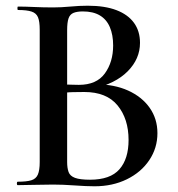

<svg xmlns="http://www.w3.org/2000/svg" viewBox="-20 -648 622 672"><path d="M304 -337 315 -353Q380 -353 428.5 -331Q477 -309 504 -270.5Q531 -232 531 -182Q531 -130 502.5 -87.5Q474 -45 424 -20.5Q374 4 311 4Q282 4 241 1Q200 -2 166 -2Q131 -2 99 -1Q67 0 42 0Q39 0 39 -6Q39 -12 42 -12Q73 -12 89.5 -17Q106 -22 112.5 -37Q119 -52 119 -81V-544Q119 -573 113 -587.5Q107 -602 90.5 -607.5Q74 -613 43 -613Q41 -613 41 -619Q41 -625 43 -625Q68 -625 99.5 -623.5Q131 -622 166 -622Q194 -622 226 -625Q258 -628 287 -628Q347 -628 387.5 -612.5Q428 -597 449 -568Q470 -539 470 -498Q470 -442 427 -398.5Q384 -355 304 -337ZM270 -608Q250 -608 237.5 -603Q225 -598 220 -584Q215 -570 215 -542V-346L179 -353Q212 -352 233 -351.5Q254 -351 256 -351Q318 -351 347 -391Q376 -431 376 -489Q376 -526 364.5 -553Q353 -580 329.5 -594Q306 -608 270 -608ZM295 -19Q366 -19 398 -55.5Q430 -92 430 -158Q430 -232 391.5 -279Q353 -326 275 -326Q260 -326 235 -325.5Q210 -325 183 -320L215 -332V-81Q215 -60 220 -46Q225 -32 242.5 -25.5Q260 -19 295 -19Z"/></svg>

Font: Cormorant Infant Light SemiBold
Style: Regular
Weight: 600
Version: Version 4.001